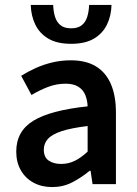

<svg xmlns="http://www.w3.org/2000/svg" viewBox="-20 -748 556 780"><path d="M192 12Q149 12 116 -6Q83 -24 64.5 -56.5Q46 -89 46 -132Q46 -215 115.5 -257.5Q185 -300 336 -316Q335 -341 326.5 -362Q318 -383 298.5 -395.5Q279 -408 246 -408Q210 -408 175.5 -395Q141 -382 108 -362L66 -440Q93 -457 125 -471.5Q157 -486 193 -494.5Q229 -503 268 -503Q329 -503 369.5 -478.5Q410 -454 430.5 -406.5Q451 -359 451 -290V0H356L348 -54H344Q310 -26 273 -7Q236 12 192 12ZM228 -82Q258 -82 283.5 -94.5Q309 -107 336 -132V-236Q269 -228 230 -215Q191 -202 174.5 -183.5Q158 -165 158 -140Q158 -109 178 -95.5Q198 -82 228 -82ZM269 -570Q212 -570 176.5 -591Q141 -612 123.5 -648Q106 -684 105 -728H196Q197 -700 204 -678.5Q211 -657 226.5 -645Q242 -633 269 -633Q296 -633 311.5 -645Q327 -657 334 -678.5Q341 -700 342 -728H433Q432 -684 414.5 -648Q397 -612 361.5 -591Q326 -570 269 -570Z"/></svg>

Font: Source Sans 3 SemiBold
Style: Regular
Weight: 600
Designer: Paul D. Hunt
Foundry: Adobe
Version: Version 3.046;hotconv 1.0.118;makeotfexe 2.5.65603